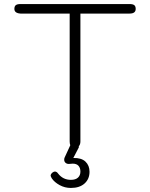

<svg xmlns="http://www.w3.org/2000/svg" viewBox="-20 -720 741 948"><path d="M650 -676Q650 -653 620 -653H377V-22Q377 -6 369 2Q371 7 367 12L342 60Q382 59 402 78Q422 97 422 128Q422 164 397.5 186Q373 208 330 208Q300 208 274.5 194Q249 180 236 161Q230 151 230 147Q230 140 239 132Q246 127 251 127Q260 127 267 137Q291 168 330 168Q353 168 365 157Q377 146 377 127Q377 109 367.5 98.5Q358 88 339 88Q331 88 326 89Q313 91 305 85Q297 79 297 69Q297 62 299 58L323 6L327 -3Q324 -11 324 -22V-653H81Q51 -655 51 -676Q51 -689 58 -694.5Q65 -700 81 -700H620Q636 -700 643 -694.5Q650 -689 650 -676Z"/></svg>

Font: Kodchasan ExtraLight
Style: Regular
Weight: 275
Version: Version 1.000; ttfautohint (v1.6)